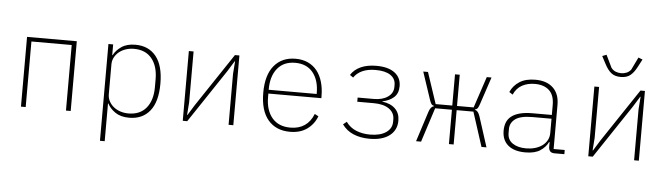

<svg xmlns="http://www.w3.org/2000/svg" viewBox="-54 -986 4908 1415"><g transform="rotate(5 2400.0 -278.5)"><path d="M116 -516H484V0H449V-485H151V0H116Z M718 -516H753V-437H756Q774 -473 814 -500.5Q854 -528 917 -528Q1015 -528 1070 -460Q1125 -392 1125 -258Q1125 -124 1070 -56Q1015 12 917 12Q854 12 814 -15.5Q774 -43 756 -79H753V200H718ZM909 -19Q995 -19 1041 -75.5Q1087 -132 1087 -229V-287Q1087 -384 1041 -440.5Q995 -497 909 -497Q878 -497 850 -488Q822 -479 800.5 -462Q779 -445 766 -421Q753 -397 753 -368V-148Q753 -119 766 -95Q779 -71 800.5 -54Q822 -37 850 -28Q878 -19 909 -19Z M1313 -516H1348V-139L1341 -46H1344L1391 -122L1654 -516H1687V0H1652V-377L1659 -470H1656L1609 -394L1346 0H1313Z M2107 12Q2003 12 1944.5 -57Q1886 -126 1886 -258Q1886 -390 1944 -459Q2002 -528 2102 -528Q2154 -528 2194 -509.5Q2234 -491 2261 -457Q2288 -423 2302 -375Q2316 -327 2316 -269V-255H1924V-229Q1924 -132 1971.5 -75.5Q2019 -19 2107 -19Q2169 -19 2212 -48Q2255 -77 2278 -135L2306 -120Q2283 -60 2232.5 -24Q2182 12 2107 12ZM2102 -498Q2017 -498 1970.5 -441Q1924 -384 1924 -287V-283H2279V-288Q2279 -385 2233 -441.5Q2187 -498 2102 -498Z M2696 12Q2628 12 2576 -10Q2524 -32 2492 -77L2518 -98Q2548 -56 2594.5 -37.5Q2641 -19 2696 -19Q2771 -19 2814.5 -48.5Q2858 -78 2858 -128V-146Q2858 -195 2817 -223.5Q2776 -252 2705 -252H2582V-283H2701Q2766 -283 2805.5 -311Q2845 -339 2845 -384V-400Q2845 -445 2807 -471Q2769 -497 2697 -497Q2638 -497 2598 -478.5Q2558 -460 2536 -427L2511 -444Q2537 -485 2585 -506.5Q2633 -528 2700 -528Q2788 -528 2835.5 -492Q2883 -456 2883 -393Q2883 -340 2851 -311Q2819 -282 2766 -271V-269Q2828 -261 2862 -227.5Q2896 -194 2896 -139Q2896 -69 2843 -28.5Q2790 12 2696 12Z M3282 -254H3158L3076 0H3039L3111 -224Q3124 -264 3148 -268V-271Q3134 -274 3127.5 -284Q3121 -294 3115 -312L3047 -516H3082L3159 -285H3282V-516H3317V-285H3440L3517 -516H3552L3484 -312Q3478 -294 3471.5 -284Q3465 -274 3451 -271V-268Q3475 -264 3488 -224L3560 0H3523L3441 -254H3317V0H3282Z M4064 0Q4041 0 4031 -11Q4021 -22 4020 -42V-79H4016Q3998 -41 3958 -14.5Q3918 12 3848 12Q3765 12 3720 -26Q3675 -64 3675 -134Q3675 -166 3685 -193Q3695 -220 3719 -239.5Q3743 -259 3782 -269.5Q3821 -280 3878 -280H4019V-354Q4019 -427 3980.5 -462Q3942 -497 3875 -497Q3821 -497 3780 -474.5Q3739 -452 3718 -404L3692 -421Q3713 -469 3758.5 -498.5Q3804 -528 3876 -528Q3960 -528 4007 -483.5Q4054 -439 4054 -358V-31H4136V0ZM3851 -18Q3885 -18 3915.5 -26.5Q3946 -35 3969 -51.5Q3992 -68 4005.5 -92Q4019 -116 4019 -148V-252H3879Q3790 -252 3751.5 -223.5Q3713 -195 3713 -149V-119Q3713 -70 3751 -44Q3789 -18 3851 -18Z M4313 -516H4348V-139L4341 -46H4344L4391 -122L4654 -516H4687V0H4652V-377L4659 -470H4656L4609 -394L4346 0H4313ZM4500 -603Q4457 -603 4430.5 -623.5Q4404 -644 4381 -688L4351 -745L4382 -757L4427 -664Q4441 -646 4460 -638.5Q4479 -631 4500 -631Q4521 -631 4540 -638.5Q4559 -646 4573 -664L4618 -757L4649 -745L4619 -688Q4596 -644 4569.5 -623.5Q4543 -603 4500 -603Z"/></g></svg>

Font: IBM Plex Mono ExtLt
Style: Regular
Weight: 200
Monospace: yes
Designer: Mike Abbink, Paul van der Laan, Pieter van Rosmalen
Foundry: Bold Monday
Version: Version 2.3